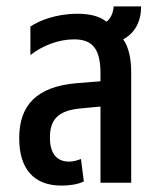

<svg xmlns="http://www.w3.org/2000/svg" viewBox="-20 -571 493 600"><path d="M242 -4 233 -74C222 -70 209 -66 196 -66C159 -66 136 -89 136 -141C136 -195 159 -225 230 -232L294 -238V0H390V-344C390 -389 382 -424 365 -448C402 -468 421 -504 421 -551H335C334 -530 326 -514 313 -503C291 -521 259 -528 222 -528C156 -528 103 -507 75 -488V-399C112 -428 162 -448 212 -448C269 -448 294 -418 294 -342V-317L219 -311C93 -300 40 -241 40 -139C40 -43 86 9 172 9C198 9 224 5 242 -4Z"/></svg>

Font: Noto Sans Thai UI ExtraCondensed Medium
Style: Regular
Weight: 500
Width: 3
Designer: Monotype Design Team
Foundry: Monotype Imaging Inc.
Version: Version 1.901